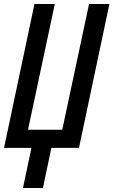

<svg xmlns="http://www.w3.org/2000/svg" viewBox="-20 -734 563 953"><path d="M94 199H193L235 0H372L523 -714H422L289 -90H119L252 -714H151L0 0H136Z"/></svg>

Font: Noto Sans UI Condensed Medium
Style: Italic
Weight: 500
Width: 3
Italic angle: -12°
Designer: Monotype Design Team
Foundry: Monotype Imaging Inc.
Version: Version 1.901